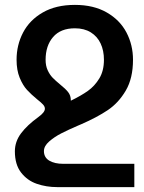

<svg xmlns="http://www.w3.org/2000/svg" viewBox="-20 -558 586 781"><path d="M136.2 -82Q162.6 -101.1 162.6 -115.7Q162.6 -124.5 155 -132.8Q147.5 -141.1 131.3 -153.8Q106.9 -173.8 89.8 -192.4Q72.8 -210.9 60.1 -241.7Q47.4 -272.5 47.4 -314.9Q47.4 -375 74 -425.8Q100.6 -476.6 154.1 -507.3Q207.5 -538.1 284.7 -538.1Q360.8 -538.1 414.3 -507.3Q467.8 -476.6 494.4 -425.8Q521 -375 521 -314.9Q521 -239.7 491.7 -189.7Q462.4 -139.6 418.5 -110.1Q374.5 -80.6 310.5 -52.7L296.9 -46.9Q257.3 -29.8 229.5 -15.6Q201.7 -1.5 180.2 17.3Q158.7 36.1 158.7 56.6Q158.7 82 179.9 95.2Q201.2 108.4 238.3 108.4H526.4V203.1H212.4Q168.5 203.1 129.6 189.7Q90.8 176.3 65.7 143.8Q40.5 111.3 40.5 57.6Q40.5 18.1 65.4 -15.4Q90.3 -48.8 136.2 -82ZM224.1 -214.8Q246.6 -196.8 257.3 -183.1Q268.1 -169.4 268.1 -149.9V-148.4Q309.6 -168.5 337.4 -188.2Q365.2 -208 384 -239Q402.8 -270 402.8 -314.9Q402.8 -352.1 389.4 -380.9Q376 -409.7 349.4 -426.3Q322.8 -442.9 284.7 -442.9Q226.6 -442.9 196 -407.5Q165.5 -372.1 165.5 -314.9Q165.5 -290.5 173.8 -272.5Q182.1 -254.4 193.8 -242.2Q205.6 -230 224.1 -214.8Z"/></svg>

Font: Mardoto Medium
Style: Regular
Weight: 500
Designer: Christian Robertson, Vahan Hovhannisyan
Foundry: Google
Version: Version 1.000